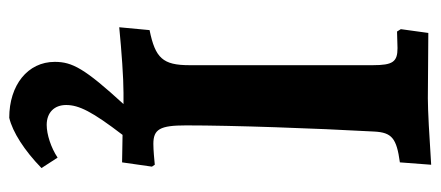

<svg xmlns="http://www.w3.org/2000/svg" viewBox="-282 -406 930 405"><g transform="rotate(90 182.5 -204.0)"><path d="M313 139C292 153 264 162 244 162C218 162 202 146 202 121C202 94 216 66 265 2C286 2 306 3 323 3L332 -60L328 -66C317 -65 298 -63 284 -63C253 -63 245 -77 245 -132C245 -231 251 -402 258 -529C260 -566 272 -576 323 -583L328 -649C267 -645 213 -642 188 -642C147 -642 93 -643 50 -643L42 -585L47 -577L82 -578C111 -578 118 -568 118 -526V-139C118 -83 103 -67 44 -55L38 9C89 4 145 0 176 0H200C125 82 111 108 111 145C111 202 160 241 229 241C259 234 298 209 335 173Z"/></g></svg>

Font: Alegreya SC
Style: Bold
Weight: 700
Designer: Juan Pablo del Peral
Foundry: Huerta Tipografica
Version: Version 2.007;PS 002.007;hotconv 1.0.88;makeotf.lib2.5.64775